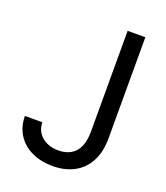

<svg xmlns="http://www.w3.org/2000/svg" viewBox="-133 -799 780 901"><g transform="rotate(20 257.5 -348.5)"><path d="M437.2 -707.2V-202.3Q437.2 -135.4 412.3 -87.7Q387.4 -40.1 341.7 -15.2Q295.9 9.7 234.1 9.7Q175.8 9.7 130 -11.7Q84.3 -33.1 58.4 -73.2Q32.5 -113.3 32.5 -167.1H119.5Q119.5 -137.8 134.3 -115.5Q149.2 -93.2 175.1 -80.8Q201 -68.4 234.1 -68.4Q270.7 -68.4 296.6 -83.6Q322.5 -98.8 335.6 -128.8Q348.8 -158.8 348.8 -202.3V-707.2Z"/></g></svg>

Font: Pretendard Variable
Style: Regular
Weight: 400
Designer: Base glyphs from Inter by Rasmus Andersson; Hangul glyphs from Noto Sans CJK(Source Han Sans) by Jang Soo-young and Kang
Foundry: Kil Hyung-jin
Version: Version 1.100;FEAKit 1.0